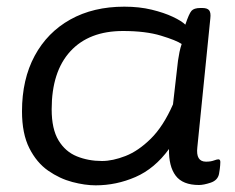

<svg xmlns="http://www.w3.org/2000/svg" viewBox="-20 -549 705 576"><path d="M267 7Q235 7 197 -3Q159 -13 124.5 -37Q90 -61 68 -104.5Q46 -148 46 -215Q46 -311 84 -381.5Q122 -452 191 -490.5Q260 -529 353 -529Q398 -529 435 -520Q472 -511 498.5 -498.5Q525 -486 536 -475Q547 -508 554.5 -516.5Q562 -525 581 -525H587Q602 -525 607.5 -518Q613 -511 611 -494L572 -107Q567 -64 598 -64Q612 -64 621.5 -67.5Q631 -71 635 -71Q641 -71 641 -63Q641 -62 640.5 -53Q640 -44 637 -27Q633 -8 612 -1Q591 6 577 6Q528 6 507 -22Q486 -50 487 -102Q444 -43 386.5 -18Q329 7 267 7ZM286 -66Q318 -66 356.5 -81Q395 -96 432.5 -133Q470 -170 499 -236L514 -367Q516 -381 518.5 -393Q521 -405 525 -417Q509 -428 463 -442Q417 -456 349 -456Q247 -456 191 -395Q135 -334 135 -221Q135 -162 155.5 -128Q176 -94 210.5 -80Q245 -66 286 -66Z"/></svg>

Font: Asap Expanded Expanded Regular
Style: Italic
Weight: 400
Width: 7
Italic angle: -6°
Designer: Pablo Cosgaya
Foundry: Omnibus-Type
Version: Version 3.001; ttfautohint (v1.8.4.7-5d5b)